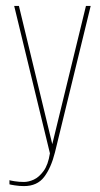

<svg xmlns="http://www.w3.org/2000/svg" viewBox="-20 -611 337 650"><path d="M61 19Q46 19 30 16.5Q14 14 12 13V-1Q14 0 29 2.5Q44 5 61 5Q77 5 94.5 -3Q112 -11 127.5 -32Q143 -53 149 -92L28 -591H44L157 -123L271 -591H287L166 -95Q153 -43 129.5 -12Q106 19 61 19Z"/></svg>

Font: Alumni Sans Pinstripe
Style: Regular
Weight: 400
Designer: Robert E. Leuschke
Foundry: Robert E. Leuschke
Version: Version 1.010; ttfautohint (v1.8.4.7-5d5b)